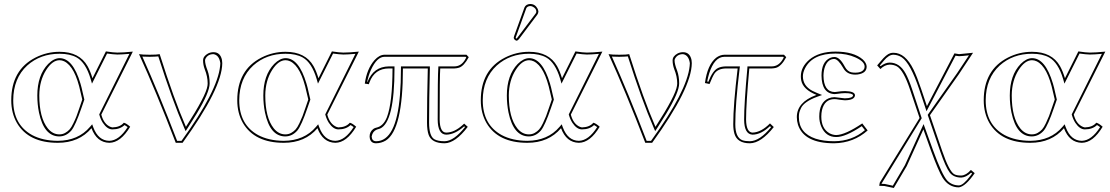

<svg xmlns="http://www.w3.org/2000/svg" viewBox="-20 -702 5535 957"><path d="M276.9 -443.8Q376 -443.8 416.5 -372.1Q430.2 -347.7 440.9 -312L507.8 -445.8Q546.4 -439.9 564.9 -439.9Q594.2 -439.9 642.1 -444.8L484.9 -130.9Q497.6 -83 531.2 -69.3Q536.6 -67.4 540 -66.9Q578.6 -67.9 597.2 -90.3Q609.9 -87.4 628.9 -70.3Q581.1 9.3 524.9 9.8Q462.4 8.3 436 -63Q374 9.8 268.1 9.8Q122.6 9.8 64.5 -88.9Q36.1 -138.2 36.1 -202.1Q36.1 -353.5 156.7 -415Q213.4 -443.8 276.9 -443.8ZM390.1 -206.1 381.8 -241.2Q354.5 -370.1 299.8 -396.5Q288.1 -401.9 276.9 -401.9Q241.2 -401.9 210 -353Q176.3 -299.8 175.8 -226.1Q175.8 -115.7 218.3 -62Q242.7 -32.2 275.9 -32.2Q292 -32.2 304.9 -39.6Q317.9 -46.9 326.9 -56.9Q335.9 -66.9 345.9 -87.9Q356 -108.9 361.6 -123.5Q367.2 -138.2 377 -167.5ZM276.9 -434.1Q181.2 -434.1 115.7 -375.5Q46.4 -312 45.9 -202.1Q45.9 -80.6 140.1 -28.8Q193.4 -0.5 268.1 0Q370.1 -1 428.2 -69.3L439.5 -82.5L445.3 -66.4Q470.2 -1 524.9 0Q573.7 -1.5 616.2 -68.4Q607.4 -75.2 600.6 -78.6Q578.1 -57.1 540 -57.1Q514.6 -57.1 492.7 -89.8Q481.4 -107.4 475.6 -128.4L474.6 -131.8L625 -433.6Q585.4 -430.2 564.9 -430.2Q545.4 -430.7 513.7 -435.1L438.5 -285.2L431.6 -309.1Q407.2 -390.1 362.3 -415.5Q328.6 -434.1 276.9 -434.1ZM400.4 -205.6 386.2 -164.6Q356.4 -77.1 335.9 -51.8Q310.5 -22.5 275.9 -22Q199.2 -22 174.3 -141.1Q166 -182.1 166 -226.1Q166 -327.1 220.2 -383.3Q248.5 -411.6 276.9 -412.1Q343.3 -412.1 380.9 -286.1Q387.2 -265.1 391.6 -243.2Z M906.7 -69.8Q1007.3 -225.6 1014.2 -274.9Q1014.6 -281.2 1015.1 -286.1Q1015.1 -320.3 1000.5 -356.9Q992.2 -378.9 992.2 -400.9Q992.2 -421.9 1017.1 -435.5Q1030.3 -441.9 1043.9 -441.9Q1078.1 -441.9 1086.4 -403.3Q1087.9 -395 1087.9 -387.2Q1086.9 -262.2 890.1 9.8H856Q757.8 -246.1 672.9 -432.1Q689.9 -429.2 726.1 -429.2Q763.2 -429.2 775.9 -432.1Q847.7 -205.1 906.7 -69.8ZM915.5 -64 905.3 -48.3 897.9 -65.4Q839.4 -199.7 769 -420.9Q753.9 -419.4 726.1 -418.9Q702.1 -418.9 689.5 -419.9Q770.5 -240.2 862.8 0H884.8Q1064.9 -249.5 1077.1 -373Q1077.6 -380.9 1078.1 -387.2Q1072.3 -427.7 1043.9 -432.1Q1015.6 -432.1 1003.9 -408.7Q1002 -404.3 1002 -400.9Q1002 -382.3 1014.6 -350.1Q1024.9 -321.8 1024.9 -286.1Q1024.9 -241.7 960 -134.8Q941.4 -104 915.5 -64Z M1403.3 -443.8Q1502.4 -443.8 1543 -372.1Q1556.6 -347.7 1567.4 -312L1634.3 -445.8Q1672.9 -439.9 1691.4 -439.9Q1720.7 -439.9 1768.6 -444.8L1611.3 -130.9Q1624 -83 1657.7 -69.3Q1663.1 -67.4 1666.5 -66.9Q1705.1 -67.9 1723.6 -90.3Q1736.3 -87.4 1755.4 -70.3Q1707.5 9.3 1651.4 9.8Q1588.9 8.3 1562.5 -63Q1500.5 9.8 1394.5 9.8Q1249 9.8 1190.9 -88.9Q1162.6 -138.2 1162.6 -202.1Q1162.6 -353.5 1283.2 -415Q1339.8 -443.8 1403.3 -443.8ZM1516.6 -206.1 1508.3 -241.2Q1481 -370.1 1426.3 -396.5Q1414.6 -401.9 1403.3 -401.9Q1367.7 -401.9 1336.4 -353Q1302.7 -299.8 1302.2 -226.1Q1302.2 -115.7 1344.7 -62Q1369.1 -32.2 1402.3 -32.2Q1418.5 -32.2 1431.4 -39.6Q1444.3 -46.9 1453.4 -56.9Q1462.4 -66.9 1472.4 -87.9Q1482.4 -108.9 1488 -123.5Q1493.7 -138.2 1503.4 -167.5ZM1403.3 -434.1Q1307.6 -434.1 1242.2 -375.5Q1172.9 -312 1172.4 -202.1Q1172.4 -80.6 1266.6 -28.8Q1319.8 -0.5 1394.5 0Q1496.6 -1 1554.7 -69.3L1565.9 -82.5L1571.8 -66.4Q1596.7 -1 1651.4 0Q1700.2 -1.5 1742.7 -68.4Q1733.9 -75.2 1727.1 -78.6Q1704.6 -57.1 1666.5 -57.1Q1641.1 -57.1 1619.1 -89.8Q1607.9 -107.4 1602.1 -128.4L1601.1 -131.8L1751.5 -433.6Q1711.9 -430.2 1691.4 -430.2Q1671.9 -430.7 1640.1 -435.1L1564.9 -285.2L1558.1 -309.1Q1533.7 -390.1 1488.8 -415.5Q1455.1 -434.1 1403.3 -434.1ZM1526.9 -205.6 1512.7 -164.6Q1482.9 -77.1 1462.4 -51.8Q1437 -22.5 1402.3 -22Q1325.7 -22 1300.8 -141.1Q1292.5 -182.1 1292.5 -226.1Q1292.5 -327.1 1346.7 -383.3Q1375 -411.6 1403.3 -412.1Q1469.7 -412.1 1507.3 -286.1Q1513.7 -265.1 1518.1 -243.2Z M2305.2 -429.2 2316.4 -417Q2293 -373 2268.1 -364.7Q2257.8 -361.3 2244.6 -360.8H2174.3Q2171.4 -323.2 2171.4 -106Q2172.4 -42 2203.6 -41Q2243.7 -41 2285.6 -78.6Q2290 -82.5 2293.5 -85.9L2311.5 -69.8Q2250 11.2 2196.3 12.2Q2132.3 12.2 2116.7 -29.3Q2108.4 -52.2 2108.4 -91.8Q2108.4 -208 2112.3 -360.8H1988.3Q1988.3 -55.2 1902.8 -1.5Q1880.9 11.7 1854.5 12.2Q1828.1 12.2 1823.2 -13.2Q1822.8 -18.1 1822.3 -22Q1822.3 -45.4 1841.3 -59.6Q1848.6 -64.5 1856.4 -65.9Q1891.1 -73.2 1908.7 -118.2Q1936 -190.4 1936.5 -360.8H1918.5Q1847.7 -360.8 1821.8 -292Q1819.8 -286.6 1818.4 -282.2L1798.3 -285.2Q1808.1 -357.9 1846.7 -402.3Q1870.6 -428.7 1896.5 -429.2ZM2300.8 -418.9H1896.5Q1858.9 -418.9 1829.1 -354Q1815.9 -324.7 1810.1 -293.5L1811.5 -293Q1841.3 -370.1 1918.5 -371.1H1946.3V-360.8Q1946.3 -92.3 1874 -61Q1866.7 -58.1 1858.4 -56.2Q1837.4 -47.9 1832.5 -22Q1833.5 1.5 1854.5 2Q1955.1 2 1973.6 -228.5Q1978.5 -287.1 1978.5 -360.8V-371.1H2122.6V-360.8Q2118.7 -207.5 2118.7 -91.8Q2118.7 -24.4 2144.5 -8.3Q2162.1 2 2196.3 2Q2242.7 1 2297.9 -68.8L2293.5 -72.3Q2247.1 -31.2 2203.6 -30.8Q2162.1 -32.2 2161.6 -106Q2161.6 -325.2 2164.6 -361.8L2165 -371.1H2244.6Q2276.9 -371.1 2296.4 -401.9Q2300.3 -408.2 2304.2 -415.5Z M2617.2 -443.8Q2716.3 -443.8 2756.8 -372.1Q2770.5 -347.7 2781.2 -312L2848.1 -445.8Q2886.7 -439.9 2905.3 -439.9Q2934.6 -439.9 2982.4 -444.8L2825.2 -130.9Q2837.9 -83 2871.6 -69.3Q2877 -67.4 2880.4 -66.9Q2918.9 -67.9 2937.5 -90.3Q2950.2 -87.4 2969.2 -70.3Q2921.4 9.3 2865.2 9.8Q2802.7 8.3 2776.4 -63Q2714.4 9.8 2608.4 9.8Q2462.9 9.8 2404.8 -88.9Q2376.5 -138.2 2376.5 -202.1Q2376.5 -353.5 2497.1 -415Q2553.7 -443.8 2617.2 -443.8ZM2730.5 -206.1 2722.2 -241.2Q2694.8 -370.1 2640.1 -396.5Q2628.4 -401.9 2617.2 -401.9Q2581.5 -401.9 2550.3 -353Q2516.6 -299.8 2516.1 -226.1Q2516.1 -115.7 2558.6 -62Q2583 -32.2 2616.2 -32.2Q2632.3 -32.2 2645.3 -39.6Q2658.2 -46.9 2667.2 -56.9Q2676.3 -66.9 2686.3 -87.9Q2696.3 -108.9 2701.9 -123.5Q2707.5 -138.2 2717.3 -167.5ZM2622.6 -682.1Q2647 -682.1 2659.2 -659.2Q2663.1 -650.9 2663.6 -644Q2662.6 -634.8 2658.2 -628.9L2566.4 -506.8Q2560.1 -499.5 2555.2 -499Q2543 -502 2540.5 -513.2Q2541 -516.6 2542.5 -522L2594.2 -665Q2601.6 -681.2 2622.6 -682.1ZM2617.2 -434.1Q2521.5 -434.1 2456.1 -375.5Q2386.7 -312 2386.2 -202.1Q2386.2 -80.6 2480.5 -28.8Q2533.7 -0.5 2608.4 0Q2710.4 -1 2768.6 -69.3L2779.8 -82.5L2785.6 -66.4Q2810.5 -1 2865.2 0Q2914.1 -1.5 2956.5 -68.4Q2947.8 -75.2 2940.9 -78.6Q2918.5 -57.1 2880.4 -57.1Q2855 -57.1 2833 -89.8Q2821.8 -107.4 2815.9 -128.4L2814.9 -131.8L2965.3 -433.6Q2925.8 -430.2 2905.3 -430.2Q2885.7 -430.7 2854 -435.1L2778.8 -285.2L2772 -309.1Q2747.6 -390.1 2702.6 -415.5Q2668.9 -434.1 2617.2 -434.1ZM2740.7 -205.6 2726.6 -164.6Q2696.8 -77.1 2676.3 -51.8Q2650.9 -22.5 2616.2 -22Q2539.6 -22 2514.6 -141.1Q2506.3 -182.1 2506.3 -226.1Q2506.3 -327.1 2560.5 -383.3Q2588.9 -411.6 2617.2 -412.1Q2683.6 -412.1 2721.2 -286.1Q2727.5 -265.1 2731.9 -243.2ZM2622.6 -671.9Q2608.9 -670.9 2603.5 -661.6L2551.8 -518.6Q2550.8 -515.6 2550.3 -512.7Q2552.2 -510.3 2554.7 -509.3Q2557.1 -511.7 2558.1 -513.2L2650.4 -635.3Q2653.3 -639.6 2653.3 -644Q2653.3 -660.6 2633.8 -669.4Q2627.9 -671.9 2622.6 -671.9Z M3247.1 -69.8Q3347.7 -225.6 3354.5 -274.9Q3355 -281.2 3355.5 -286.1Q3355.5 -320.3 3340.8 -356.9Q3332.5 -378.9 3332.5 -400.9Q3332.5 -421.9 3357.4 -435.5Q3370.6 -441.9 3384.3 -441.9Q3418.5 -441.9 3426.8 -403.3Q3428.2 -395 3428.2 -387.2Q3427.2 -262.2 3230.5 9.8H3196.3Q3098.1 -246.1 3013.2 -432.1Q3030.3 -429.2 3066.4 -429.2Q3103.5 -429.2 3116.2 -432.1Q3188 -205.1 3247.1 -69.8ZM3255.9 -64 3245.6 -48.3 3238.3 -65.4Q3179.7 -199.7 3109.4 -420.9Q3094.2 -419.4 3066.4 -418.9Q3042.5 -418.9 3029.8 -419.9Q3110.8 -240.2 3203.1 0H3225.1Q3405.3 -249.5 3417.5 -373Q3418 -380.9 3418.5 -387.2Q3412.6 -427.7 3384.3 -432.1Q3356 -432.1 3344.2 -408.7Q3342.3 -404.3 3342.3 -400.9Q3342.3 -382.3 3355 -350.1Q3365.2 -321.8 3365.2 -286.1Q3365.2 -241.7 3300.3 -134.8Q3281.7 -104 3255.9 -64Z M3590.8 -429.2H3887.7L3898.9 -417Q3875 -372.1 3847.7 -363.8Q3837.4 -361.3 3826.7 -360.8H3714.8Q3698.7 -185.1 3698.7 -106Q3699.7 -42 3731 -41Q3773.9 -42.5 3817.9 -86.9L3836.9 -68.8Q3773.9 11.2 3717.8 12.2Q3654.8 12.2 3640.6 -35.6Q3634.8 -55.7 3634.8 -83Q3634.8 -178.7 3656.7 -360.8H3600.6Q3558.6 -360.8 3541 -335Q3530.8 -319.3 3516.6 -283.2L3493.7 -288.1Q3505.9 -378.9 3549.3 -414.1Q3568.8 -428.7 3590.8 -429.2ZM3590.8 -418.9Q3541 -418.9 3514.6 -335.4Q3508.8 -315.9 3504.9 -295.9L3510.7 -294.4Q3532.2 -350.6 3559.6 -363.3Q3575.7 -371.1 3600.6 -371.1H3668L3666.5 -359.9Q3644.5 -178.2 3645 -83Q3645 -16.1 3680.7 -2.9Q3695.3 2 3717.8 2Q3767.1 1 3823.2 -67.9L3817.9 -73.2Q3773.4 -31.2 3731 -30.8Q3689.5 -32.7 3689 -106Q3689 -186.5 3705.1 -361.8L3705.6 -371.1H3826.7Q3858.9 -371.1 3879.4 -402.8Q3883.3 -408.7 3886.7 -415.5L3883.3 -418.9Z M4073.7 -121.1Q4073.7 -62 4113.8 -38.1Q4129.9 -29.3 4147.9 -28.8Q4193.4 -29.8 4277.8 -86.9L4304.7 -51.8Q4234.4 10.7 4137.7 12.2Q3987.8 12.2 3957.5 -80.1Q3951.7 -98.6 3951.7 -118.2Q3951.7 -192.4 4047.4 -228Q4049.3 -228.5 4049.8 -229Q3982.9 -255.4 3973.6 -301.3Q3971.7 -311.5 3971.7 -321.8Q3971.7 -368.2 4014.2 -404.8Q4062.5 -444.8 4144.5 -444.8Q4235.4 -444.8 4280.8 -405.3Q4299.3 -387.7 4299.8 -370.1Q4299.8 -336.4 4253.4 -330.6Q4247.6 -330.1 4242.7 -330.1Q4202.6 -330.1 4184.6 -360.4Q4183.1 -362.8 4182.6 -363.8Q4157.7 -406.7 4138.7 -408.2Q4107.4 -408.2 4092.8 -371.6Q4085 -351.6 4084.5 -325.2Q4085.4 -244.1 4140.6 -243.2Q4142.6 -243.2 4148.9 -244.1Q4173.8 -248 4191.9 -248Q4240.7 -247.1 4241.7 -227.1Q4239.3 -202.6 4190.9 -202.1Q4187.5 -202.1 4175.8 -203.6Q4167.5 -204.6 4163.6 -205.1Q4148.4 -208 4139.6 -208Q4090.3 -208 4077.1 -153.3Q4073.7 -138.2 4073.7 -121.1ZM4063.5 -121.1Q4063.5 -191.9 4110.4 -211.9Q4124.5 -217.8 4139.6 -217.8Q4148.4 -217.3 4165 -214.8Q4168.9 -214.4 4176.8 -213.4Q4188 -211.9 4190.9 -211.9Q4231.4 -212.4 4231.9 -227.1Q4229.5 -237.8 4191.9 -237.8Q4175.8 -237.8 4150.4 -233.9H4149.4H4148.9L4143.6 -233.4L4142.1 -232.9H4140.6Q4075.7 -235.4 4074.7 -325.2Q4074.7 -393.6 4117.2 -413.1Q4127.9 -418 4138.7 -418Q4164.6 -418 4188.5 -374Q4189 -373 4189.9 -371.6Q4190.9 -369.1 4191.4 -368.7Q4204.1 -346.2 4222.7 -341.8Q4231.9 -339.8 4242.7 -339.8Q4280.8 -339.8 4288.6 -362.3Q4289.6 -366.7 4289.6 -370.1Q4289.6 -395 4244.6 -415.5Q4201.7 -435.1 4144.5 -435.1Q4031.2 -435.1 3993.2 -362.8Q3981.9 -341.3 3981.9 -321.8Q3981.9 -274.4 4028.8 -249.5Q4040 -243.7 4053.2 -238.3L4077.6 -228.5L4053.2 -219.7Q4021 -208 4000.5 -193.6Q3980 -179.2 3972.7 -163.6Q3965.3 -147.9 3963.6 -139.2Q3961.9 -130.4 3961.9 -118.2Q3961.9 -38.6 4045.4 -10.7Q4084.5 2 4137.7 2Q4226.6 1.5 4291 -53.2L4275.4 -73.2Q4193.8 -18.6 4147.9 -19Q4095.7 -19 4073.2 -71.8Q4063.5 -95.2 4063.5 -121.1Z M4516.1 -254.9Q4483.9 -351.6 4450.7 -371.1Q4434.6 -379.9 4414.1 -379.9Q4389.6 -378.9 4368.2 -357.9L4352.1 -376Q4358.4 -382.8 4369.6 -396.5Q4397.9 -431.2 4418 -437Q4425.8 -439 4433.1 -439Q4492.2 -439 4533.2 -355.5Q4550.8 -319.8 4571.3 -258.8L4600.1 -172.9L4737.3 -436Q4738.3 -436 4760.3 -432.1L4830.1 -439L4759.3 -332L4615.2 -127.9L4676.3 50.8Q4710 148.9 4734.9 165.5Q4747.6 173.3 4771.5 172.9Q4795.4 171.9 4819.3 145L4838.4 161.1Q4792.5 227.5 4759.3 231.9Q4708.5 231.9 4678.2 183.6Q4657.2 149.4 4621.1 50.8L4582.5 -57.1L4499.5 126L4435.1 234.9L4388.2 225.1L4362.3 224.1L4365.2 208L4563.5 -113.8ZM4525.9 -258.3 4574.2 -112.8 4375 211.4 4374 214.4 4389.6 214.8 4430.2 223.6 4490.2 121.6 4583.5 -83.5 4630.9 47.4Q4675.3 169.4 4701.7 198.2Q4724.6 221.7 4759.3 222.2Q4780.8 222.2 4816.4 174.8Q4821.3 168.5 4825.2 163.1L4820.3 158.7Q4794.9 182.1 4771.5 183.1Q4733.4 183.1 4713.9 158.2Q4693.4 130.9 4667 54.2L4604 -129.4L4751 -337.9L4809.6 -426.3Q4776.9 -422.4 4760.3 -421.9Q4753.4 -422.4 4742.7 -424.3L4598.1 -147.5L4562 -255.9Q4518.1 -386.7 4475.1 -416Q4455.6 -428.7 4433.1 -429.2Q4409.7 -429.2 4384.8 -398.9Q4382.3 -396.5 4377.9 -390.6Q4369.6 -380.9 4365.7 -376L4369.1 -372.1Q4392.1 -389.6 4414.1 -390.1Q4464.4 -390.1 4494.1 -335.4Q4509.3 -307.6 4525.9 -258.3Z M5124 -443.8Q5223.1 -443.8 5263.7 -372.1Q5277.3 -347.7 5288.1 -312L5355 -445.8Q5393.6 -439.9 5412.1 -439.9Q5441.4 -439.9 5489.3 -444.8L5332 -130.9Q5344.7 -83 5378.4 -69.3Q5383.8 -67.4 5387.2 -66.9Q5425.8 -67.9 5444.3 -90.3Q5457 -87.4 5476.1 -70.3Q5428.2 9.3 5372.1 9.8Q5309.6 8.3 5283.2 -63Q5221.2 9.8 5115.2 9.8Q4969.7 9.8 4911.6 -88.9Q4883.3 -138.2 4883.3 -202.1Q4883.3 -353.5 5003.9 -415Q5060.5 -443.8 5124 -443.8ZM5237.3 -206.1 5229 -241.2Q5201.7 -370.1 5147 -396.5Q5135.3 -401.9 5124 -401.9Q5088.4 -401.9 5057.1 -353Q5023.4 -299.8 5022.9 -226.1Q5022.9 -115.7 5065.4 -62Q5089.8 -32.2 5123 -32.2Q5139.2 -32.2 5152.1 -39.6Q5165 -46.9 5174.1 -56.9Q5183.1 -66.9 5193.1 -87.9Q5203.1 -108.9 5208.7 -123.5Q5214.4 -138.2 5224.1 -167.5ZM5124 -434.1Q5028.3 -434.1 4962.9 -375.5Q4893.6 -312 4893.1 -202.1Q4893.1 -80.6 4987.3 -28.8Q5040.5 -0.5 5115.2 0Q5217.3 -1 5275.4 -69.3L5286.6 -82.5L5292.5 -66.4Q5317.4 -1 5372.1 0Q5420.9 -1.5 5463.4 -68.4Q5454.6 -75.2 5447.8 -78.6Q5425.3 -57.1 5387.2 -57.1Q5361.8 -57.1 5339.8 -89.8Q5328.6 -107.4 5322.8 -128.4L5321.8 -131.8L5472.2 -433.6Q5432.6 -430.2 5412.1 -430.2Q5392.6 -430.7 5360.8 -435.1L5285.6 -285.2L5278.8 -309.1Q5254.4 -390.1 5209.5 -415.5Q5175.8 -434.1 5124 -434.1ZM5247.6 -205.6 5233.4 -164.6Q5203.6 -77.1 5183.1 -51.8Q5157.7 -22.5 5123 -22Q5046.4 -22 5021.5 -141.1Q5013.2 -182.1 5013.2 -226.1Q5013.2 -327.1 5067.4 -383.3Q5095.7 -411.6 5124 -412.1Q5190.4 -412.1 5228 -286.1Q5234.4 -265.1 5238.8 -243.2Z"/></svg>

Font: Linux Biolinum Outline O
Style: Bold
Weight: 700
Designer: Philipp H. Poll
Foundry: Philipp H. Poll
Version: Version 0.9.2